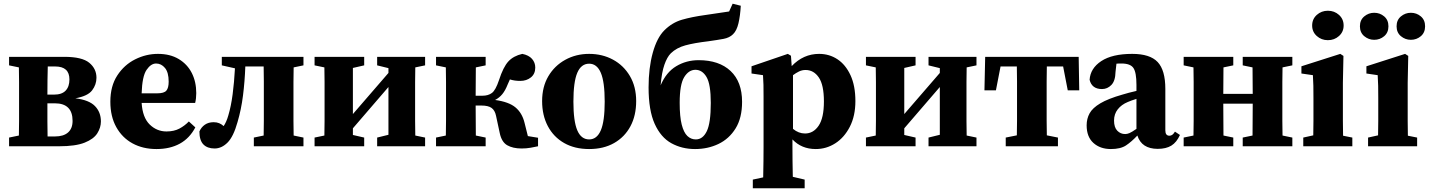

<svg xmlns="http://www.w3.org/2000/svg" viewBox="-20 -790 7717 1037"><path d="M29 -437V-483H328Q423 -483 462 -451Q501 -419 501 -370Q501 -333 477.5 -302Q454 -271 387 -259Q461 -250 493 -217Q525 -184 525 -134Q525 -101 505.5 -70Q486 -39 437 -19.5Q388 0 299 0H29V-47L82 -58Q83 -95 83 -136.5Q83 -178 83 -210V-273Q83 -305 83 -347Q83 -389 82 -426ZM236 -210Q236 -177 236 -133.5Q236 -90 237 -53H277Q323 -53 347.5 -74.5Q372 -96 372 -137Q372 -232 276 -232H236ZM278 -431H238Q237 -398 236.5 -357.5Q236 -317 236 -279H272Q314 -279 334.5 -300.5Q355 -322 355 -361Q355 -431 278 -431Z M823 -447Q795 -447 771.5 -412.5Q748 -378 745 -286H830Q866 -286 878.5 -300.5Q891 -315 891 -349Q891 -399 871 -423Q851 -447 823 -447ZM825 15Q752 15 696 -15.5Q640 -46 608 -103.5Q576 -161 576 -241Q576 -325 613.5 -382.5Q651 -440 710 -469.5Q769 -499 833 -499Q899 -499 945.5 -471Q992 -443 1016 -395.5Q1040 -348 1040 -287Q1040 -258 1034 -234H745Q750 -155 788.5 -117.5Q827 -80 879 -80Q920 -80 949 -95.5Q978 -111 1000 -134L1035 -102Q1004 -43 951 -14Q898 15 825 15Z M1139 12Q1100 12 1078.5 -10Q1057 -32 1057 -80Q1067 -103 1086.5 -116.5Q1106 -130 1134 -130Q1151 -130 1164 -124.5Q1177 -119 1188 -109Q1203 -131 1213 -166Q1228 -216 1236.5 -281Q1245 -346 1249 -421L1178 -437V-483H1619V-437L1566 -426Q1565 -389 1565 -347Q1565 -305 1565 -273V-210Q1565 -178 1565 -136.5Q1565 -95 1566 -58L1619 -47V0H1351V-47L1404 -58Q1405 -95 1405 -136.5Q1405 -178 1405 -210V-273Q1405 -306 1405 -350Q1405 -394 1404 -431H1305Q1302 -350 1292.5 -274.5Q1283 -199 1263 -131Q1241 -52 1209 -20Q1177 12 1139 12Z M2017 -437V-483H2276V-437L2223 -426Q2222 -389 2222 -347Q2222 -305 2222 -273V-210Q2222 -178 2222 -136.5Q2222 -95 2223 -58L2276 -47V0H2017V-47L2078 -62V-320L1886 -97V-61L1947 -47V0H1679V-47L1732 -58Q1733 -95 1733 -136.5Q1733 -178 1733 -210V-273Q1733 -305 1733 -347Q1733 -389 1732 -426L1679 -437V-483H1947V-437L1886 -423V-174L2078 -396V-422Z M2679 -72 2659 -165Q2653 -194 2635 -207Q2617 -220 2580 -220H2549Q2549 -180 2549.5 -137Q2550 -94 2550 -58L2603 -47V0H2335V-47L2388 -58Q2389 -95 2389 -136.5Q2389 -178 2389 -210V-273Q2389 -305 2389 -347Q2389 -389 2388 -426L2335 -437V-483H2603V-437L2550 -426Q2550 -391 2549.5 -349.5Q2549 -308 2549 -273H2586Q2617 -273 2637 -288Q2657 -303 2675 -357Q2698 -428 2725.5 -458Q2753 -488 2801 -499Q2836 -492 2853.5 -472Q2871 -452 2871 -425Q2871 -391 2847.5 -372Q2824 -353 2790 -353Q2774 -353 2760.5 -355Q2747 -357 2734 -361Q2728 -349 2722 -334Q2709 -301 2693 -281.5Q2677 -262 2654 -250Q2728 -240 2764 -210Q2800 -180 2813 -127L2831 -55L2886 -46V0Q2868 4 2845.5 8Q2823 12 2797 12Q2750 12 2719.5 -5.5Q2689 -23 2679 -72Z M3162 15Q3084 15 3027 -17.5Q2970 -50 2939 -108.5Q2908 -167 2908 -244Q2908 -321 2941.5 -378Q2975 -435 3033 -467Q3091 -499 3162 -499Q3233 -499 3290.5 -468Q3348 -437 3382 -379.5Q3416 -322 3416 -244Q3416 -166 3385 -108Q3354 -50 3297 -17.5Q3240 15 3162 15ZM3162 -37Q3204 -37 3225 -86Q3246 -135 3246 -241Q3246 -348 3225 -397Q3204 -446 3162 -446Q3119 -446 3098 -397Q3077 -348 3077 -241Q3077 -135 3098 -86Q3119 -37 3162 -37Z M3734 15Q3663 15 3606 -16.5Q3549 -48 3516 -121Q3483 -194 3483 -318Q3483 -423 3505.5 -504.5Q3528 -586 3568 -626Q3610 -668 3663.5 -683.5Q3717 -699 3790 -709Q3820 -713 3854 -718.5Q3888 -724 3918 -728L3937 -770L3981 -759Q3978 -705 3968.5 -664.5Q3959 -624 3939 -605Q3920 -586 3887.5 -580Q3855 -574 3805 -567Q3729 -558 3681.5 -545Q3634 -532 3603 -502Q3583 -482 3568.5 -440.5Q3554 -399 3548 -329Q3578 -400 3632.5 -432.5Q3687 -465 3753 -465Q3864 -465 3926 -406.5Q3988 -348 3988 -240Q3988 -153 3953 -96.5Q3918 -40 3860.5 -12.5Q3803 15 3734 15ZM3738 -37Q3776 -37 3797.5 -81.5Q3819 -126 3819 -234Q3819 -335 3796 -374Q3773 -413 3736 -413Q3700 -413 3675.5 -373.5Q3651 -334 3651 -235Q3651 -160 3662 -117Q3673 -74 3692.5 -55.5Q3712 -37 3738 -37Z M4046 227V180L4102 168Q4103 121 4103.5 80.5Q4104 40 4104 3V-268Q4104 -309 4103.5 -331.5Q4103 -354 4101 -384L4039 -393V-432L4235 -499L4252 -489L4256 -433Q4319 -499 4404 -499Q4459 -499 4503 -470Q4547 -441 4573.5 -384Q4600 -327 4600 -244Q4600 -164 4570 -105.5Q4540 -47 4491.5 -16Q4443 15 4386 15Q4309 15 4260 -37V2Q4260 39 4260.5 79Q4261 119 4262 165L4326 180V227ZM4331 -412Q4312 -412 4295.5 -404Q4279 -396 4263 -384V-94Q4293 -69 4328 -69Q4373 -69 4401.5 -111Q4430 -153 4430 -242Q4430 -331 4402.5 -371.5Q4375 -412 4331 -412Z M4995 -437V-483H5254V-437L5201 -426Q5200 -389 5200 -347Q5200 -305 5200 -273V-210Q5200 -178 5200 -136.5Q5200 -95 5201 -58L5254 -47V0H4995V-47L5056 -62V-320L4864 -97V-61L4925 -47V0H4657V-47L4710 -58Q4711 -95 4711 -136.5Q4711 -178 4711 -210V-273Q4711 -305 4711 -347Q4711 -389 4710 -426L4657 -437V-483H4925V-437L4864 -423V-174L5056 -396V-422Z M5297 -302 5301 -483H5806L5809 -302H5747L5722 -431H5634Q5633 -394 5633 -350Q5633 -306 5633 -273V-210Q5633 -179 5633 -137.5Q5633 -96 5634 -59L5694 -47V0H5412V-47L5472 -59Q5473 -96 5473 -137.5Q5473 -179 5473 -210V-273Q5473 -306 5473 -350Q5473 -394 5472 -431H5384L5359 -302Z M6233 14Q6146 14 6123 -58Q6091 -24 6061.5 -4.5Q6032 15 5980 15Q5922 15 5885.5 -18Q5849 -51 5849 -113Q5849 -149 5865 -178Q5881 -207 5923 -232Q5965 -257 6042 -279Q6057 -284 6077 -289Q6097 -294 6118 -299V-332Q6118 -399 6101.5 -423Q6085 -447 6037 -447Q6030 -447 6024 -447Q6018 -447 6010 -446L6005 -402Q6004 -353 5982.5 -331Q5961 -309 5932 -309Q5877 -309 5865 -359Q5869 -421 5928 -460Q5987 -499 6095 -499Q6191 -499 6232.5 -455Q6274 -411 6274 -310V-86Q6274 -57 6296 -57Q6304 -57 6311 -61.5Q6318 -66 6326 -79L6353 -61Q6335 -21 6306.5 -3.5Q6278 14 6233 14ZM5997 -139Q5997 -102 6014.5 -84Q6032 -66 6057 -66Q6068 -66 6080 -71Q6092 -76 6118 -94V-256Q6105 -252 6092.5 -247.5Q6080 -243 6071 -239Q6037 -225 6017 -199.5Q5997 -174 5997 -139Z M6692 -437V-483H6960V-437L6907 -426Q6906 -389 6906 -347Q6906 -305 6906 -273V-210Q6906 -178 6906 -136.5Q6906 -95 6907 -58L6960 -47V0H6692V-47L6745 -58Q6745 -94 6745.5 -139Q6746 -184 6746 -230H6587Q6587 -184 6587.5 -139Q6588 -94 6588 -58L6641 -47V0H6373V-47L6426 -58Q6427 -95 6427 -136.5Q6427 -178 6427 -210V-273Q6427 -305 6427 -347Q6427 -389 6426 -426L6373 -437V-483H6641V-437L6588 -426Q6588 -392 6587.5 -353.5Q6587 -315 6587 -283H6746Q6746 -315 6745.5 -353.5Q6745 -392 6745 -426Z M7019 0V-47L7073 -59Q7074 -95 7074 -137Q7074 -179 7074 -210V-258Q7074 -299 7073.5 -326.5Q7073 -354 7071 -384L7009 -393V-432L7219 -499L7236 -488L7233 -343V-210Q7233 -179 7233 -136.5Q7233 -94 7234 -57L7284 -47V0ZM7152 -573Q7117 -573 7092 -595.5Q7067 -618 7067 -652Q7067 -687 7092 -709.5Q7117 -732 7152 -732Q7187 -732 7212 -709.5Q7237 -687 7237 -652Q7237 -618 7212 -595.5Q7187 -573 7152 -573Z M7402 -575Q7372 -575 7348.5 -594.5Q7325 -614 7325 -648Q7325 -682 7348.5 -701.5Q7372 -721 7402 -721Q7433 -721 7456 -701.5Q7479 -682 7479 -648Q7479 -614 7456 -594.5Q7433 -575 7402 -575ZM7600 -575Q7570 -575 7546.5 -594.5Q7523 -614 7523 -648Q7523 -682 7546.5 -701.5Q7570 -721 7600 -721Q7631 -721 7654 -701.5Q7677 -682 7677 -648Q7677 -614 7654 -594.5Q7631 -575 7600 -575ZM7369 0V-47L7423 -59Q7424 -95 7424 -137Q7424 -179 7424 -210V-258Q7424 -299 7423.5 -326.5Q7423 -354 7421 -384L7360 -393V-432L7569 -499L7586 -488L7583 -343V-210Q7583 -179 7583 -136.5Q7583 -94 7584 -57L7634 -47V0Z"/></svg>

Font: Source Serif Pro
Style: Bold
Weight: 700
Designer: Frank Grießhammer
Foundry: Adobe Systems Incorporated
Version: Version 3.001;hotconv 1.0.111;makeotfexe 2.5.65597